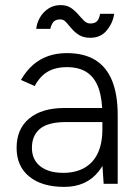

<svg xmlns="http://www.w3.org/2000/svg" viewBox="-20 -720 541 752"><path d="M386 0 381 -75V-268Q381 -332 366.5 -373.5Q352 -415 321.5 -436Q291 -457 242 -457Q197 -457 166.5 -439Q136 -421 116 -383L62 -407Q83 -443 109.5 -466Q136 -489 169 -500.5Q202 -512 242 -512Q309 -512 353 -485Q397 -458 419 -404Q441 -350 441 -268V0ZM232 12Q144 12 94.5 -28.5Q45 -69 45 -141Q45 -215 94.5 -256Q144 -297 232 -297H382V-242H240Q168 -242 136.5 -215.5Q105 -189 105 -141Q105 -95 137.5 -69Q170 -43 228 -43Q276 -43 310.5 -62.5Q345 -82 363 -120Q381 -158 381 -214H416Q416 -112 367.5 -50Q319 12 232 12ZM334 -572Q307 -572 289.5 -583Q272 -594 260.5 -608Q249 -622 239 -633Q229 -644 217 -644Q199 -644 190.5 -635.5Q182 -627 177 -607H122Q124 -629 136 -650.5Q148 -672 169 -686Q190 -700 217 -700Q242 -700 258 -689Q274 -678 286 -664Q298 -650 309 -639Q320 -628 334 -628Q352 -628 360.5 -637.5Q369 -647 372 -666H427Q423 -632 399 -602Q375 -572 334 -572Z"/></svg>

Font: Figtree Light Light
Style: Regular
Weight: 300
Version: Version 2.001;gftools[0.9.30]